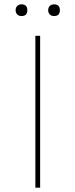

<svg xmlns="http://www.w3.org/2000/svg" viewBox="-20 -865 348 885"><path d="M143 -700H154H165V0H143ZM202 -818Q202 -830 209.5 -837.5Q217 -845 229 -845Q243 -845 249.5 -838Q256 -831 256 -818Q256 -805 249.5 -798Q243 -791 229 -791Q217 -791 209.5 -798.5Q202 -806 202 -818ZM52 -818Q52 -830 59.5 -837.5Q67 -845 79 -845Q93 -845 99.5 -838Q106 -831 106 -818Q106 -805 99.5 -798Q93 -791 79 -791Q67 -791 59.5 -798.5Q52 -806 52 -818Z"/></svg>

Font: Easer Grotesk Variable
Style: Regular
Weight: 400
Designer: Boardeaser, Bonnie Shaver-Troup, Thomas Jockin
Foundry: Lexend
Version: Version 1.001;Glyphs 3.1.2 (3151)